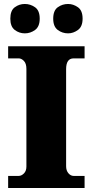

<svg xmlns="http://www.w3.org/2000/svg" viewBox="-20 -947 466 967"><path d="M21 0V-61H74Q88 -61 100.5 -73.5Q113 -86 113 -108V-600Q113 -627 100.5 -640Q88 -653 74 -653H21V-714H406V-653H351Q313 -653 313 -599V-110Q313 -88 324.5 -74.5Q336 -61 351 -61H406V0ZM323 -779Q294 -779 271 -796Q248 -813 248 -853Q248 -894 271 -910.5Q294 -927 323 -927Q349 -927 372.5 -910.5Q396 -894 396 -853Q396 -813 372.5 -796Q349 -779 323 -779ZM105 -779Q77 -779 54.5 -796Q32 -813 32 -853Q32 -894 54.5 -910.5Q77 -927 105 -927Q133 -927 156.5 -910.5Q180 -894 180 -853Q180 -813 156.5 -796Q133 -779 105 -779Z"/></svg>

Font: Noto Serif Sinhala Black
Style: Regular
Weight: 900
Designer: Jelle Bosma - Monotype Design Team
Foundry: Monotype Imaging Inc.
Version: Version 2.007; ttfautohint (v1.8.4.7-5d5b)